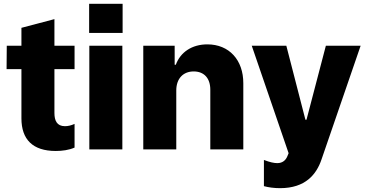

<svg xmlns="http://www.w3.org/2000/svg" viewBox="-20 -786 1928 1010"><path d="M372.2 -422.2V-545.5H266.3V-685.4L92.7 -639.6V-545.5H15.6L14.6 -422.2H92.7V-163.4C92.7 -52.6 152 8.2 273.4 8.2C306.8 8.2 342.3 3.6 372.2 -9.6V-134.2C354.4 -126.1 337.7 -122.2 321.7 -122.2C279.1 -122.2 266.3 -152 266.3 -191.8V-422.2Z M448.9 -766V-612.6H625V-766ZM449.9 0H623.6V-545.5H449.9Z M733.7 0H907.3V-311.1C907.7 -373.2 943.9 -410.2 998.9 -410.2C1054 -410.2 1086.6 -373.9 1086.3 -313.6V0H1259.9V-347.7C1260.3 -470.5 1185.4 -552.6 1070.7 -552.6C990.1 -552.6 929 -511.7 904.8 -445.3H898.8V-545.5H733.7Z M1453.5 203.8C1586.6 203.8 1644.9 131.4 1671.5 52.2L1877.1 -545.5H1694.2L1592.3 -156.2H1586.6L1486.2 -545.5H1304.3L1498.2 19.9L1491.5 36.2C1483.7 55.4 1467.7 72.1 1438.6 72.1C1421.5 72.1 1399.9 67.5 1368.3 55.4V193.2C1392.4 199.9 1422.6 203.8 1453.5 203.8Z"/></svg>

Font: TID UI Extra Bold
Style: Regular
Weight: 800
Designer: The TID Project Authors
Foundry: Bakken & Bæck
Version: Version 1.001;hotconv 1.0.109;makeotfexe 2.5.65596